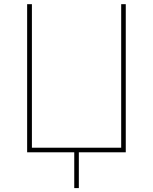

<svg xmlns="http://www.w3.org/2000/svg" viewBox="-20 -748 751 943"><path d="M113.3 0V-727.5H136.7V-22.5H575.2V-727.5H597.7V0ZM367.2 -16.6V175.8H344.7V-16.6Z"/></svg>

Font: Inter Tight Thin
Style: Regular
Weight: 250
Designer: Rasmus Andersson
Foundry: rsms
Version: Version 3.004